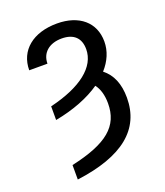

<svg xmlns="http://www.w3.org/2000/svg" viewBox="-140 -648 821 956"><g transform="rotate(-20 270.0 -170.0)"><path d="M106.5 -102.3C204.5 -120.7 286.9 -153.4 348 -195.7C367.2 -171.5 377.8 -135.7 377.8 -92.3C377.8 28.4 300.1 93.8 106.5 136.4V213.1C353.3 180.8 475.9 81.3 475.9 -86.6C475.9 -159.4 453.1 -214.1 408.4 -248.6C445.7 -290.1 465.9 -337.4 465.9 -387.8C465.9 -489 391.7 -552.6 274.1 -552.6C146.7 -552.6 65.3 -485.4 65.3 -380.7H161.9C161.9 -437.9 204.5 -474.4 270.6 -474.4C333.8 -474.4 367.9 -442.1 367.9 -382.8C367.9 -289.1 274.5 -214.8 106.5 -174.7Z"/></g></svg>

Font: Karasuma Gothic
Style: Regular
Weight: 400
Designer: Rasmus Andersson, Ryoko Nishizuka
Foundry: Genbu
Version: Version 1.00